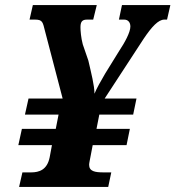

<svg xmlns="http://www.w3.org/2000/svg" viewBox="-20 -734 689 754"><path d="M55 0H405L417 -57H387C353 -57 330 -61 330 -87C330 -93 333 -106 336 -122L344 -164H477L490 -228H359L370 -284H503L516 -347H391L545 -583C576 -629 602 -657 625 -657H636L649 -714H459L447 -657H468C482 -657 492 -647 492 -630C492 -607 470 -567 448 -534L393 -445C375 -414 360 -388 351 -366C351 -398 338 -448 327 -496L305 -560C298 -586 296 -615 296 -626C296 -645 300 -657 321 -657H346L360 -714H109L96 -657H118C148 -657 148 -646 157 -611L226 -347H92L78 -284H210L199 -228H66L52 -164H184L175 -116C165 -67 134 -57 102 -57H68Z"/></svg>

Font: Noto Serif SemiCondensed Extra
Style: Italic
Weight: 800
Width: 4
Italic angle: -12°
Designer: Monotype Design Team
Foundry: Monotype Imaging Inc.
Version: Version 1.901